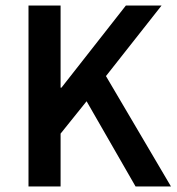

<svg xmlns="http://www.w3.org/2000/svg" viewBox="-20 -674 638 694"><path d="M83 0V-654H199V-357H202L435 -654H564L363 -399L598 0H470L293 -308L199 -191V0Z"/></svg>

Font: TypoPRO Source Sans Pro
Style: Regular
Weight: 600
Designer: Paul D. Hunt
Foundry: Adobe Systems Incorporated
Version: Version 2.020;PS 2.000;hotconv 1.0.86;makeotf.lib2.5.63406